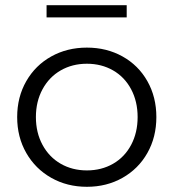

<svg xmlns="http://www.w3.org/2000/svg" viewBox="-20 -713 667 738"><path d="M46 -263Q46 -340 81 -401Q116 -462 177 -496Q238 -530 314 -530Q390 -530 451 -496Q512 -462 546.5 -401Q581 -340 581 -263Q581 -186 546.5 -125Q512 -64 451 -29.5Q390 5 314 5Q238 5 177 -29.5Q116 -64 81 -125Q46 -186 46 -263ZM509 -263Q509 -323 484 -370Q459 -417 414.5 -442.5Q370 -468 314 -468Q258 -468 213.5 -442.5Q169 -417 143.5 -370Q118 -323 118 -263Q118 -203 143.5 -156Q169 -109 213.5 -83.5Q258 -58 314 -58Q370 -58 414.5 -83.5Q459 -109 484 -156Q509 -203 509 -263ZM159 -693H467V-646H159Z"/></svg>

Font: Montserrat-Regular
Style: Regular
Weight: 400
Version: Version 7.200